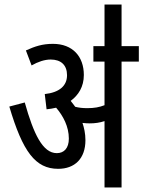

<svg xmlns="http://www.w3.org/2000/svg" viewBox="-20 -825 631 845"><path d="M356 -208C356 -238 350 -263 343 -284C353 -283 364 -282 374 -282C398 -282 419 -285 440 -292V0H515V-554H591V-622H515V-805H440V-622H391V-554H440V-362C417 -353 395 -349 364 -349C343 -349 327 -351 311 -355C304 -364 298 -373 291 -381C325 -406 349 -443 349 -495C349 -576 300 -632 213 -632C166 -632 134 -621 94 -603L119 -537C147 -553 176 -563 203 -563C249 -563 275 -538 275 -494C275 -447 241 -418 177 -411L185 -344C199 -345 213 -348 227 -351C258 -315 283 -268 283 -215C283 -173 262 -151 230 -151C168 -151 128 -235 89 -374L21 -356C80 -157 136 -82 236 -82C309 -82 356 -127 356 -208Z"/></svg>

Font: Noto Sans Devanagari UI ExtraCondensed
Style: Regular
Weight: 400
Width: 2
Designer: Jelle Bosma - Monotype Design Team
Foundry: Monotype Imaging Inc.
Version: Version 2.003